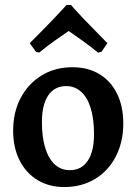

<svg xmlns="http://www.w3.org/2000/svg" viewBox="-20 -742 542 774"><path d="M239 12Q178 12 131.5 -16Q85 -44 59 -95.5Q33 -147 33 -215Q33 -290 63.5 -347.5Q94 -405 148 -438Q202 -471 272 -471Q335 -471 381 -443Q427 -415 452 -364Q477 -313 477 -244Q477 -170 447 -111.5Q417 -53 363 -20.5Q309 12 239 12ZM262 -56Q308 -56 333.5 -93.5Q359 -131 359 -201Q359 -263 345.5 -306.5Q332 -350 306.5 -372.5Q281 -395 247 -395Q200 -395 174.5 -357.5Q149 -320 149 -250Q149 -187 163 -143.5Q177 -100 202 -78Q227 -56 262 -56ZM138 -530 125 -533 100 -568Q126 -594 152 -620.5Q178 -647 200 -670Q222 -693 235 -707.5Q248 -722 248 -722H266Q266 -722 279 -707.5Q292 -693 313.5 -670Q335 -647 361.5 -620.5Q388 -594 413 -568L389 -533L375 -530Q342 -557 309.5 -580Q277 -603 257 -617Q236 -603 204 -580.5Q172 -558 138 -530Z"/></svg>

Font: Alegreya SemiBold
Style: Regular
Weight: 600
Designer: Juan Pablo del Peral
Foundry: Huerta Tipografica
Version: Version 2.009